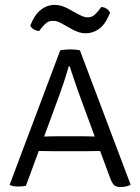

<svg xmlns="http://www.w3.org/2000/svg" viewBox="-20 -744 563 770"><path d="M203 -137.5Q200 -137.5 186.8 -137.8Q173.5 -138 158.2 -138.2Q143 -138.5 135.5 -138.5L84 1Q70.5 4 53.5 4Q34.5 4 21 -1L19 -4L221.5 -542Q226.5 -543.5 240 -544.8Q253.5 -546 262.5 -546Q270.5 -546 283.5 -544.8Q296.5 -543.5 300.5 -542L504 -3Q487.5 6 462.5 6Q445.5 6 437.5 -1.5Q429.5 -9 421.5 -30.5L381.5 -138.5Q375 -138.5 361 -138.2Q347 -138 334.5 -137.8Q322 -137.5 319.5 -137.5ZM219 -365 157 -196.5Q167.5 -197 188 -197.2Q208.5 -197.5 212.5 -197.5H311Q314.5 -197.5 332.2 -197.2Q350 -197 360 -196.5L309.5 -333.5Q302.5 -352 293.2 -378.2Q284 -404.5 275 -431Q266 -457.5 259.5 -478H255.5Q247.5 -448.5 236.5 -415.5Q225.5 -382.5 219 -365ZM228 -649.5Q221 -653.5 212 -657Q203 -660.5 192.5 -660.5Q176.5 -660.5 166.5 -652.5Q156.5 -644.5 149.5 -635.5L136.5 -619.5Q125 -620.5 115 -626.5Q105 -632.5 101.5 -642L110.5 -661.5Q124 -690.5 147.5 -707.5Q171 -724.5 199 -724.5Q214 -724.5 227.5 -720Q241 -715.5 250 -711L295.5 -686Q302 -682.5 311.5 -678.5Q321 -674.5 332 -674.5Q346.5 -674.5 355.5 -681.5Q364.5 -688.5 373.5 -699.5L386.5 -716Q411 -714 421.5 -693L412.5 -673.5Q397.5 -641 374 -625.8Q350.5 -610.5 323.5 -610.5Q309 -610.5 296.2 -614.8Q283.5 -619 273 -624.5Z"/></svg>

Font: Signika Negative SC Light
Style: Regular
Weight: 300
Designer: Anna Giedryś
Foundry: Anna Giedryś
Version: Version 2.000; ttfautohint (v1.8.3) -l 8 -r 50 -G 200 -x 9 -